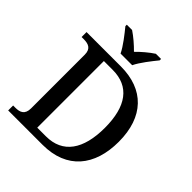

<svg xmlns="http://www.w3.org/2000/svg" viewBox="-249 -1084 1237 1237"><g transform="rotate(45 369.0 -465.5)"><path d="M288 -771H394C415 -816 466 -880 497 -918V-931H450C414 -908 371 -871 341 -840C311 -871 268 -908 233 -931H185V-918C216 -880 267 -816 288 -771ZM35 0H348C569 0 682 -142 682 -361C682 -588 558 -714 348 -714H35V-669H53C95 -669 130 -659 130 -603V-114C130 -56 96 -45 55 -45H35ZM325 -54H246V-661H326C478 -661 555 -557 555 -361C555 -165 478 -54 325 -54Z"/></g></svg>

Font: Noto Serif Myanmar Medium
Style: Regular
Weight: 500
Designer: Ben Mitchell and the Monotype Design Team
Foundry: Monotype Imaging Inc.
Version: Version 2.106